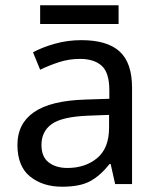

<svg xmlns="http://www.w3.org/2000/svg" viewBox="-20 -697 601 727"><path d="M288 -545Q386 -545 433 -502Q480 -459 480 -365V0H416L399 -76H395Q360 -32 321.5 -11Q283 10 215 10Q142 10 94 -28.5Q46 -67 46 -149Q46 -229 109 -272.5Q172 -316 303 -320L394 -323V-355Q394 -422 365 -448Q336 -474 283 -474Q241 -474 203 -461.5Q165 -449 132 -433L105 -499Q140 -518 188 -531.5Q236 -545 288 -545ZM314 -259Q214 -255 175.5 -227Q137 -199 137 -148Q137 -103 164.5 -82Q192 -61 235 -61Q303 -61 348 -98.5Q393 -136 393 -214V-262ZM429 -677V-606H132V-677Z"/></svg>

Font: Noto Sans Lao
Style: Regular
Weight: 400
Designer: Monotype Design Team
Foundry: Monotype Imaging Inc.
Version: Version 2.003; ttfautohint (v1.8.4.7-5d5b)